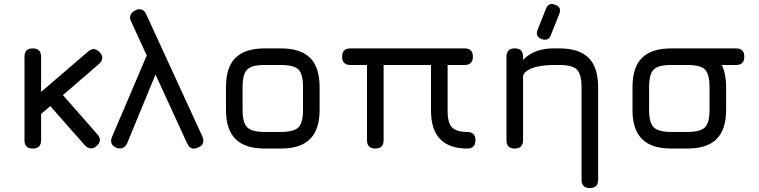

<svg xmlns="http://www.w3.org/2000/svg" viewBox="-20 -752 3841 972"><path d="M146 0C174 0 188 -14 188 -42C188 -42 188 -175 188 -175C188 -175 234.5 -215 234.5 -215C234.5 -215 410 -16 410 -16C410 -16 410 -16 410 -16C419 -6.5 429 -1.5 439.5 -1C450 0 459.5 -4 469 -13C469 -13 469 -13 469 -13C490 -32 491.5 -51.5 473 -72C473 -72 298.5 -270.5 298.5 -270.5C298.5 -270.5 481 -428 481 -428C481 -428 481 -428 481 -428C491 -436.5 496.5 -446 497.5 -456.5C498.5 -467 494.5 -476.5 486 -486C486 -486 486 -486 486 -486C466.5 -507.5 446.5 -509.5 426 -491C426 -491 188 -286.5 188 -286.5C188 -286.5 188 -465 188 -465C188 -465 188 -465 188 -465C188 -493 174 -507 146 -507C146 -507 146 -507 146 -507C118 -507 104 -493 104 -465C104 -465 104 -42 104 -42C104 -42 104 -42 104 -42C104 -14 118 0 146 0C146 0 146 0 146 0Z M927 -27C927 -27 927 -27 927 -27C938.5 -0.5 957 6.5 982 -5C982 -5 982 -5 982 -5C1008 -15 1015.5 -33.5 1005 -60C1005 -60 721 -678 721 -678C721 -678 721 -678 721 -678C716 -690.5 708.5 -699 699 -703C689 -707 678 -706 666 -700C666 -700 666 -700 666 -700C654 -694 646 -686.5 641.5 -677C637 -667.5 637.5 -657 643 -645C643 -645 927 -27 927 -27ZM742 -516C742 -516 548 -61 548 -61C548 -61 548 -61 548 -61C536.5 -35.5 543 -16.5 567 -5C567 -5 567 -5 567 -5C579 0.5 590 1 600 -3C610 -6.5 617.5 -14 623 -25C623 -25 781 -408 781 -408C781 -408 742 -516 742 -516Z M1402 0C1402 0 1402 0 1402 0C1468.5 0 1518 -16 1550 -48.5C1582 -80.5 1598 -129.5 1598 -196C1598 -196 1598 -311 1598 -311C1598 -311 1598 -311 1598 -311C1598 -377.5 1582 -427 1550 -459C1518 -491 1468.5 -507 1402 -507C1402 -507 1320 -507 1320 -507C1320 -507 1320 -507 1320 -507C1253.5 -507 1204.5 -491 1172.5 -459.5C1140 -427.5 1124 -378 1124 -311C1124 -311 1124 -195 1124 -195C1124 -195 1124 -195 1124 -195C1124 -129 1140 -80 1172.5 -48C1204.5 -16 1253.5 0 1320 0C1320 0 1402 0 1402 0ZM1208 -311C1208 -311 1208 -311 1208 -311C1208 -340.5 1211.5 -363 1218 -379.5C1224.5 -395.5 1236 -407 1252.5 -413.5C1268.5 -420 1291 -423 1320 -423C1320 -423 1402 -423 1402 -423C1402 -423 1402 -423 1402 -423C1445.5 -423 1475.5 -415.5 1491 -400C1506.5 -384.5 1514 -354.5 1514 -311C1514 -311 1514 -196 1514 -196C1514 -196 1514 -196 1514 -196C1514 -152.5 1506.5 -123 1491 -107.5C1475.5 -92 1445.5 -84 1402 -84C1402 -84 1320 -84 1320 -84C1320 -84 1320 -84 1320 -84C1276.5 -84 1247 -92 1231.5 -107.5C1216 -123 1208 -152 1208 -195C1208 -195 1208 -311 1208 -311Z M1712 -465C1712 -437 1726 -423 1754 -423C1754 -423 1838 -423 1838 -423C1838 -423 1838 -42 1838 -42C1838 -42 1838 -42 1838 -42C1838 -14 1852 0 1880 0C1880 0 1880 0 1880 0C1908 0 1922 -14 1922 -42C1922 -42 1922 -423 1922 -423C1922 -423 2162 -423 2162 -423C2162 -423 2162 -192 2162 -192C2162 -192 2162 -192 2162 -192C2162 -126.5 2177.5 -78.5 2209 -47C2240.5 -15.5 2285.5 0 2345 0C2345 0 2345 0 2345 0C2373 0 2387 -14 2387 -42C2387 -42 2387 -42 2387 -42C2387 -56.5 2383.5 -67.5 2376 -74C2368.5 -80.5 2358 -84 2345 -84C2345 -84 2345 -84 2345 -84C2309.5 -84 2284.5 -91.5 2269 -106.5C2253.5 -121 2246 -149.5 2246 -192C2246 -192 2246 -423 2246 -423C2246 -423 2332 -423 2332 -423C2332 -423 2332 -423 2332 -423C2360 -423 2374 -437 2374 -465C2374 -465 2374 -465 2374 -465C2374 -493 2360 -507 2332 -507C2332 -507 1754 -507 1754 -507C1754 -507 1754 -507 1754 -507C1726 -507 1712 -493 1712 -465C1712 -465 1712 -465 1712 -465Z M2721.5 -554.5C2745 -546 2761 -552.5 2768.5 -574C2768.5 -574 2811 -680.5 2811 -680.5C2811 -680.5 2811 -680.5 2811 -680.5C2820.5 -704 2814 -719.5 2791.5 -727.5C2791.5 -727.5 2791.5 -727.5 2791.5 -727.5C2769 -737 2753 -730.5 2744 -708C2744 -708 2702 -602 2702 -602C2702 -602 2702 -602 2702 -602C2692.5 -579.5 2699 -563.5 2721.5 -554.5C2721.5 -554.5 2721.5 -554.5 2721.5 -554.5ZM3008 -311C3008 -311 3008 -311 3008 -311C3008 -377.5 2992 -427 2960 -459C2928 -491 2878.5 -507 2812 -507C2812 -507 2784 -507 2784 -507C2784 -507 2784 -507 2784 -507C2727 -507 2681 -493 2646.5 -465.5C2611.5 -438 2590 -397.5 2582 -345C2582 -345 2582 -345 2582 -345C2581 -325 2583.5 -315 2589 -315C2589 -315 2589 -315 2589 -315C2615.5 -315 2628 -328 2627 -354C2627 -354 2627 -354 2627 -354C2626 -369.5 2632.5 -382.5 2646.5 -393C2660.5 -403 2679.5 -410.5 2704 -415.5C2728 -420.5 2754.5 -423 2784 -423C2784 -423 2812 -423 2812 -423C2812 -423 2812 -423 2812 -423C2855 -423 2884.5 -415.5 2900.5 -400C2916 -384.5 2924 -354.5 2924 -311C2924 -311 2924 158 2924 158C2924 158 2924 158 2924 158C2924 186 2938 200 2966 200C2966 200 2966 200 2966 200C2994 200 3008 186 3008 158C3008 158 3008 -311 3008 -311ZM2628 -465C2628 -465 2628 -465 2628 -465C2628 -493 2614 -507 2586 -507C2586 -507 2586 -507 2586 -507C2558 -507 2544 -493 2544 -465C2544 -465 2544 -42 2544 -42C2544 -42 2544 -42 2544 -42C2544 -14 2558 0 2586 0C2586 0 2586 0 2586 0C2614 0 2628 -14 2628 -42C2628 -42 2628 -465 2628 -465Z M3706 -423C3706 -423 3706 -423 3706 -423C3734 -423 3748 -437 3748 -465C3748 -465 3748 -465 3748 -465C3748 -493 3734 -507 3706 -507C3706 -507 3378 -507 3378 -507C3378 -507 3378 -507 3378 -507C3350 -507 3336 -493 3336 -465C3336 -465 3336 -465 3336 -465C3336 -437 3350 -423 3378 -423C3378 -423 3706 -423 3706 -423ZM3460 0C3460 0 3460 0 3460 0C3526.5 0 3576 -16 3608 -48.5C3640 -80.5 3656 -129.5 3656 -196C3656 -196 3656 -311 3656 -311C3656 -311 3656 -311 3656 -311C3656 -377.5 3640 -427 3608 -459C3576 -491 3526.5 -507 3460 -507C3460 -507 3378 -507 3378 -507C3378 -507 3378 -507 3378 -507C3311.5 -507 3262.5 -491 3230.5 -459.5C3198 -427.5 3182 -378 3182 -311C3182 -311 3182 -195 3182 -195C3182 -195 3182 -195 3182 -195C3182 -129 3198 -80 3230.5 -48C3262.5 -16 3311.5 0 3378 0C3378 0 3460 0 3460 0ZM3266 -311C3266 -311 3266 -311 3266 -311C3266 -340.5 3269.5 -363 3276 -379.5C3282.5 -395.5 3294 -407 3310.5 -413.5C3326.5 -420 3349 -423 3378 -423C3378 -423 3460 -423 3460 -423C3460 -423 3460 -423 3460 -423C3503.5 -423 3533.5 -415.5 3549 -400C3564.5 -384.5 3572 -354.5 3572 -311C3572 -311 3572 -196 3572 -196C3572 -196 3572 -196 3572 -196C3572 -152.5 3564.5 -123 3549 -107.5C3533.5 -92 3503.5 -84 3460 -84C3460 -84 3378 -84 3378 -84C3378 -84 3378 -84 3378 -84C3334.5 -84 3305 -92 3289.5 -107.5C3274 -123 3266 -152 3266 -195C3266 -195 3266 -311 3266 -311Z"/></svg>

Font: Jura-Fortis-Bold
Style: Bold
Weight: 500
Designer: Daniel Johnson, Alexei Vanyashin, Mirko Velimirovic
Foundry: Daniel Johnson
Version: ""